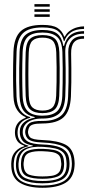

<svg xmlns="http://www.w3.org/2000/svg" viewBox="-20 -725 419 910"><path d="M181.1 165Q113.6 165 74.7 141.6Q35.8 118.2 33.5 63.6Q33.1 56 33.3 49.7Q33.6 43.4 34.3 37.5Q36.3 11.1 53.7 -7.5Q71 -26.1 94.9 -31.7V-34.7Q71.1 -42.9 61.9 -57Q52.8 -71.2 51.2 -88.5Q50.8 -93 50.8 -96.9Q50.8 -100.7 51.2 -105.4Q53.1 -127.2 65.6 -142.8Q78.1 -158.3 101.5 -166.5V-170.1Q77.7 -179.4 61.6 -203.3Q45.4 -227.2 43.8 -267.8Q42.8 -294 42.3 -318.5Q41.9 -343 41.9 -367.9Q41.9 -392.9 42.3 -420.3Q42.8 -447.8 43.8 -479.5Q46.5 -548.6 79 -577.8Q111.5 -607 181.4 -607Q229.4 -607 252.1 -592.8Q274.9 -578.5 284.3 -551.4H287.3Q296.2 -569.2 312.3 -580Q328.4 -590.8 346.4 -595.6Q364.4 -600.4 378.3 -600V-587.9Q338.5 -587.8 315.7 -571.3Q292.9 -554.9 285.6 -530.6H282.6Q275.6 -562.8 253.7 -578.8Q231.9 -594.9 181.4 -594.9Q116.7 -594.9 88.8 -567.6Q60.9 -540.2 58.5 -479.7Q57.3 -443.3 56.7 -411.1Q56.1 -378.9 56.4 -344.7Q56.7 -310.6 58.3 -267.9Q60.2 -223.6 77.5 -200.3Q94.8 -176.9 123 -170.1V-166.5Q93.9 -159.2 79.8 -143.5Q65.6 -127.9 63.7 -105.7Q63.2 -101.7 63.2 -97.5Q63.3 -93.2 63.7 -88.2Q65 -70.2 75.5 -56.2Q86.1 -42.1 114.6 -34.9V-31.9Q85.4 -25.4 67.3 -8.4Q49.1 8.6 46.4 37.7Q45.5 44.4 45.1 49.9Q44.7 55.3 45.1 63.7Q47.9 115.1 83.1 134.7Q118.2 154.4 181.1 154.4Q245.1 154.4 280.4 134.7Q315.6 115.1 320.1 63.6Q320.8 56.3 320.7 50.4Q320.6 44.5 319.8 37.2Q316.2 -12.9 281.7 -30Q247.1 -47 183.5 -49.4Q152.5 -50.5 135.4 -55.3Q118.3 -60.2 110.8 -68.5Q103.3 -76.9 100.7 -88.3Q99.6 -92.9 99.3 -97.4Q99 -101.8 99.6 -105.6Q103.6 -130 119.7 -141.2Q135.8 -152.3 181.4 -151.8Q239.1 -151.3 269.4 -176.6Q299.8 -201.9 302.8 -266.5Q304.4 -304.5 304.8 -336.4Q305.2 -368.4 304.9 -402Q304.6 -435.6 303.6 -478.3Q302.8 -511.7 320.9 -533.3Q338.9 -554.9 378.3 -553.7V-541.6Q346.2 -542.1 331.3 -525.1Q316.4 -508.1 317.1 -470.8Q317.9 -433 318.1 -400.2Q318.3 -367.4 318 -335.1Q317.7 -302.9 316.1 -267.2Q312.7 -198.5 281.4 -169.3Q250.2 -140.1 181.4 -139.7Q152.1 -139.7 138.1 -135.5Q124 -131.3 119.3 -123.1Q114.5 -115 112.9 -103.1Q112.5 -101.3 112.6 -98.2Q112.7 -95.1 113.4 -92.2Q115.4 -81.7 121.5 -75.2Q127.7 -68.7 142.2 -65.4Q156.7 -62.2 183.5 -61.1Q254.4 -58.6 291.7 -38.7Q329 -18.7 333.1 37.5Q333.8 46.1 333.8 50.9Q333.8 55.7 333.1 63.6Q329.2 117.9 290.7 141.4Q252.2 165 181.1 165ZM181.1 132.8Q218.9 132.8 243.6 126.3Q268.2 119.9 280.9 104.7Q293.6 89.6 295.4 63.8Q295.9 57 295.8 51.2Q295.7 45.5 294.7 37.4Q292.9 11 279.2 -2.5Q265.5 -16 241.4 -21.5Q217.2 -27 183.5 -29Q130.4 -32.3 102.4 -16.7Q74.5 -1.2 69.2 37.4Q68.1 44.2 67.6 50.4Q67.2 56.5 67.8 64.1Q70.5 105.7 100.2 119.3Q129.9 132.8 181.1 132.8ZM181.1 122.4Q134.1 122.4 108.1 111.1Q82.1 99.8 79.8 64Q79.2 57.8 79.4 50.7Q79.6 43.6 80.5 36.9Q84.1 1.2 110.9 -10.1Q137.7 -21.3 184.3 -19.5Q213.6 -18.4 235 -14.3Q256.3 -10.1 268.7 1.6Q281.1 13.4 282.9 37.5Q284 45.6 283.9 51.4Q283.8 57.2 283.1 64.1Q280.2 100.3 253.8 111.3Q227.5 122.4 181.1 122.4ZM181.1 111.3Q206.5 111.3 225.7 108.2Q244.8 105.2 256.2 95.1Q267.6 85 269.4 64.2Q270.9 57.1 270.6 50.9Q270.4 44.8 269 37.5Q267.6 17.4 256.5 8.1Q245.3 -1.2 226.7 -4.3Q208 -7.3 183.5 -8.2Q142.1 -10.1 118.8 -0.9Q95.4 8.2 93.5 37.4Q91.9 43.5 91.7 50.8Q91.4 58.1 92.6 64.2Q95.4 94.9 118.6 103.1Q141.8 111.3 181.1 111.3ZM181.1 143.9Q122.2 143.9 90.3 127.5Q58.4 111.1 55.7 64Q55.3 56.2 55.7 50.1Q56.1 44.1 56.9 37.5Q59.8 6.7 78.8 -10.3Q97.8 -27.3 135.1 -32.4V-35.4Q103.1 -40.8 90.1 -54.4Q77.2 -68 74.5 -88.3Q74 -93.5 73.9 -96.9Q73.9 -100.3 74.1 -105.7Q74.9 -129.1 94.4 -145.7Q113.9 -162.2 144.5 -167.3V-170.3Q109.5 -177.3 92.1 -200Q74.6 -222.6 72.7 -268.9Q71.6 -300 71.1 -332.5Q70.6 -365.1 71 -401.1Q71.4 -437.2 72.8 -478.6Q75 -537.4 101.6 -560.1Q128.2 -582.9 181.4 -582.9Q229.5 -582.9 251.5 -565.2Q273.5 -547.6 280.4 -506.9H283.4Q289.5 -530.3 301.4 -545.8Q313.2 -561.4 332.3 -569.3Q351.3 -577.2 378.3 -577.4V-565.3Q334.9 -565.8 311.3 -541.9Q287.6 -517.9 289.4 -474.2Q290.8 -436 291.1 -400.8Q291.4 -365.6 291.1 -332.8Q290.7 -300.1 289.4 -269.4Q286.4 -208 258.9 -185.4Q231.5 -162.8 181.4 -163.2Q153.8 -163.5 133.7 -156.7Q113.6 -149.9 102.1 -137.5Q90.6 -125.1 88.2 -108.1Q87.6 -103 87.6 -98.2Q87.5 -93.4 88.3 -88.7Q92 -65.7 112.4 -53.8Q132.8 -41.9 183.6 -40.1Q221.9 -38.9 249.2 -31.6Q276.4 -24.3 291.7 -7.9Q306.9 8.5 308.8 37.6Q309.4 44.9 309.5 50.3Q309.7 55.6 308.9 63.9Q305.1 109.8 272.3 126.9Q239.5 143.9 181.1 143.9ZM181.4 -176.7Q227.8 -176.7 250.4 -197.3Q272.9 -218 275.3 -270Q276.5 -298.2 276.9 -331.5Q277.4 -364.7 277.2 -401.7Q277 -438.8 275.7 -478.1Q273.8 -530.2 250.3 -550.5Q226.8 -570.8 181.4 -570.8Q133.5 -570.8 111.4 -550Q89.4 -529.2 87.2 -477.8Q85.2 -421.1 85.3 -369.2Q85.4 -317.3 87.2 -269.6Q89.5 -219.4 111.7 -198Q133.9 -176.7 181.4 -176.7ZM181.4 -188.8Q143 -188.8 123.4 -206.1Q103.7 -223.4 101.7 -270.1Q99.9 -317.8 99.9 -372.4Q99.9 -426.9 101.7 -477.1Q103.5 -523.8 122.7 -541.2Q142 -558.7 181.4 -558.7Q222.4 -558.7 240.9 -540.9Q259.5 -523.1 261.2 -477.7Q262.5 -440.7 262.8 -404.6Q263.1 -368.5 262.6 -334.7Q262.2 -301 260.8 -270.6Q258.7 -224.5 239.7 -206.7Q220.8 -188.8 181.4 -188.8ZM181.4 -200.9Q214.2 -200.9 229.3 -216.3Q244.3 -231.7 246.3 -271.6Q247.7 -302 248.1 -336.5Q248.6 -370.9 248.3 -406.7Q248 -442.5 246.7 -477Q245.1 -516.8 230 -531.7Q214.9 -546.6 181.4 -546.6Q148.7 -546.6 133.3 -531.6Q117.9 -516.6 116.2 -476.4Q114.4 -426.3 114.4 -373.1Q114.4 -319.9 116.2 -270.9Q117.9 -230.4 133.8 -215.6Q149.7 -200.9 181.4 -200.9ZM143.2 -693.3V-705.4H215.7V-693.3ZM143.2 -645V-657.1H215.7V-645ZM143.2 -669.2V-681.2H215.7V-669.2Z"/></svg>

Font: Big Shoulders Inline Thin
Style: Regular
Weight: 100
Designer: Patric King
Foundry: XO Type Co
Version: Version 2.002